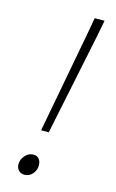

<svg xmlns="http://www.w3.org/2000/svg" viewBox="-109 -718 470 775"><g transform="rotate(15 126.5 -330.0)"><path d="M95 -179 174 -600 187 -672H228L214 -600L127 -179ZM76 12Q60 12 51 1.5Q42 -9 42 -23Q42 -43 56.5 -59.5Q71 -76 91 -76Q107 -76 115 -65.5Q123 -55 123 -39Q123 -19 109.5 -3.5Q96 12 76 12Z"/></g></svg>

Font: TypoPRO Source Sans Pro
Style: Italic
Weight: 300
Italic angle: -11°
Designer: Paul D. Hunt
Foundry: Adobe Systems Incorporated
Version: Version 1.075;PS 2.000;hotconv 1.0.86;makeotf.lib2.5.63406